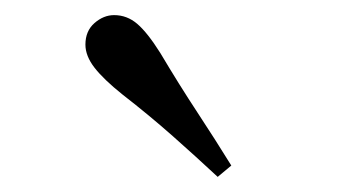

<svg xmlns="http://www.w3.org/2000/svg" viewBox="-20 -849 478 254"><path d="M286 -630 268 -615Q239 -642 208.5 -669Q178 -696 142 -724Q117 -744 105 -759.5Q93 -775 93 -790Q93 -808 105 -818.5Q117 -829 131 -829Q148 -829 161.5 -817.5Q175 -806 192 -779Q217 -737 241 -700.5Q265 -664 286 -630Z"/></svg>

Font: Noto Serif TC ExtraLight Medium
Style: Regular
Weight: 500
Version: Version 2.002-H1;hotconv 1.1.0;makeotfexe 2.6.0